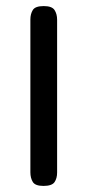

<svg xmlns="http://www.w3.org/2000/svg" viewBox="-20 -602 287 632"><path d="M123 10Q96 10 88 -3Q80 -16 80 -35V-538Q80 -556 88 -569Q96 -582 124 -582Q151 -582 159.5 -569Q168 -556 168 -537V-34Q168 -15 159.5 -2.5Q151 10 123 10Z"/></svg>

Font: Fredoka
Style: Regular
Weight: 400
Designer: Ben Nathan
Foundry: Milena B. Brandão, Ben Nathan
Version: Version 2.001